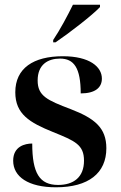

<svg xmlns="http://www.w3.org/2000/svg" viewBox="-20 -786 514 816"><path d="M206 -616V-606H216C275 -646 372 -721 405 -756V-766H290C268 -721 235 -659 206 -616ZM218 10C356 10 432 -50 432 -156C432 -243 382 -283 281 -322C181 -360 140 -378 140 -444C140 -512 184 -537 235 -537C294 -537 323 -498 323 -389C385 -389 413 -414 413 -452C413 -502 361 -547 247 -547C122 -547 45 -496 45 -394C45 -301 106 -265 205 -225C299 -187 337 -171 337 -103C337 -33 293 0 227 0C148 0 117 -50 117 -176C86 -176 36 -164 36 -103C36 -35 100 10 218 10Z"/></svg>

Font: Noto Serif Display SemiBold
Style: Regular
Weight: 600
Designer: Monotype Design Team
Foundry: Monotype Imaging Inc.
Version: Version 2.009